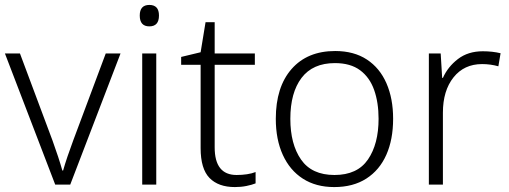

<svg xmlns="http://www.w3.org/2000/svg" viewBox="-20 -749 2066 779"><path d="M204 0 0 -532H61L193 -179Q205 -146 215.5 -114Q226 -82 233 -57H236Q243 -82 254 -114.5Q265 -147 277 -179L409 -532H469L265 0Z M586 -729Q625 -729 625 -686Q625 -642 586 -642Q547 -642 547 -686Q547 -729 586 -729ZM614 -532V0H557V-532Z M940 -39Q962 -39 982 -42Q1002 -45 1017 -51V-5Q1002 1 980 5.5Q958 10 933 10Q866 10 830 -27Q794 -64 794 -148V-486H715V-518L794 -537L814 -659H851V-532H1014V-486H851V-151Q851 -39 940 -39Z M1575 -267Q1575 -183 1547.5 -121Q1520 -59 1466.5 -24.5Q1413 10 1336 10Q1262 10 1209 -24Q1156 -58 1127.5 -120.5Q1099 -183 1099 -267Q1099 -396 1163 -469Q1227 -542 1340 -542Q1416 -542 1468.5 -507.5Q1521 -473 1548 -411Q1575 -349 1575 -267ZM1158 -267Q1158 -164 1201.5 -101.5Q1245 -39 1337 -39Q1430 -39 1473 -102Q1516 -165 1516 -267Q1516 -333 1498 -384Q1480 -435 1441 -464Q1402 -493 1339 -493Q1249 -493 1203.5 -433Q1158 -373 1158 -267Z M1939 -541Q1978 -541 2011 -533L2002 -480Q1970 -489 1936 -489Q1863 -489 1820 -435Q1777 -381 1777 -292V0H1720V-532H1768L1774 -433H1777Q1797 -478 1838 -509.5Q1879 -541 1939 -541Z"/></svg>

Font: Noto Sans Canadian Aboriginal Light
Style: Regular
Weight: 300
Designer: Monotype Design Team, Typotheque's Kevin King
Foundry: Monotype Imaging Inc.
Version: Version 2.004; ttfautohint (v1.8.4.7-5d5b)